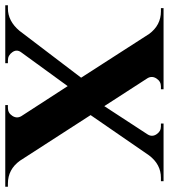

<svg xmlns="http://www.w3.org/2000/svg" viewBox="5 -665 641 729"><g transform="rotate(90 325.5 -300.5)"><path d="M670 -10V0H360V-10H371Q390 -10 401 -27Q412 -44 402 -61L288 -237L160 -61Q147 -44 159 -27Q171 -10 190 -10H201V0H-19V-10H-7Q41 -10 78 -54L256 -288L90 -546Q57 -591 4 -591H-8V-601H300V-591H289Q270 -591 259 -574Q248 -557 258 -540L364 -376L471 -540Q482 -557 471 -574Q460 -591 441 -591H430V-601H649V-591H636Q585 -591 551 -546L398 -324L571 -56Q604 -10 658 -10Z"/></g></svg>

Font: Cinzel Bold(RUS BY LYAJKA)
Style: Regular
Weight: 700
Designer: Natanael Gama
Version: Version 1.001;PS 001.001;hotconv 1.0.56;makeotf.lib2.0.21325